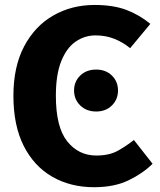

<svg xmlns="http://www.w3.org/2000/svg" viewBox="-20 -749 655 786"><path d="M367.2 -728.7Q443.6 -728.7 497.2 -708.5Q550.8 -688.2 595.4 -651.3L512.8 -551.8Q483.6 -575.9 448.2 -590Q412.8 -604.1 371.3 -604.1Q326.7 -604.1 289.7 -578.7Q252.8 -553.3 230.8 -498.7Q208.7 -444.1 208.7 -356.9Q208.7 -228.7 255.1 -170.5Q301.5 -112.3 374.4 -112.3Q427.7 -112.3 463.1 -132.3Q498.5 -152.3 528.2 -175.9L604.6 -78.5Q564.6 -39 506.2 -10.8Q447.7 17.4 365.1 17.4Q268.7 17.4 194.1 -25.4Q119.5 -68.2 77.2 -151.5Q34.9 -234.9 34.9 -356.9Q34.9 -475.9 78.7 -559Q122.6 -642.1 197.9 -685.4Q273.3 -728.7 367.2 -728.7ZM373.7 -464.2Q413.1 -464.2 438.1 -439.7Q463.1 -415.2 463.1 -378.6Q463.1 -342 438.1 -317.3Q413.1 -292.5 373.7 -292.5Q333.7 -292.5 308.5 -317.3Q283.2 -342 283.2 -378.6Q283.2 -415.2 308.5 -439.7Q333.7 -464.2 373.7 -464.2Z"/></svg>

Font: FiraCode Nerd Font
Style: Bold
Weight: 700
Designer: Carrois Corporate, Edenspiekermann AG, Nikita Prokopov
Foundry: Carrois Corporate, Edenspiekermann AG, Nikita Prokopov
Version: Version 6.002;Nerd Fonts 2.1.0